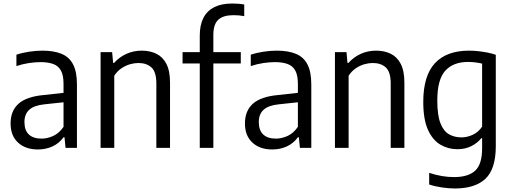

<svg xmlns="http://www.w3.org/2000/svg" viewBox="-20 -838 2899 1088"><path d="M195 9Q124.5 9 82.2 -30Q40 -69 40 -138.5Q40 -210 85 -250.2Q130 -290.5 227.5 -299.5L360 -314L369 -261.5L233 -247Q173 -241 145.8 -216Q118.5 -191 118.5 -146.5Q118.5 -99.5 143.5 -76Q168.5 -52.5 215.5 -52.5Q247.5 -52.5 280.8 -67.2Q314 -82 340 -119V-362.5Q340 -411 325.5 -437.8Q311 -464.5 282 -475.2Q253 -486 209.5 -486Q180.5 -486 144.5 -480.8Q108.5 -475.5 73 -463.5V-528Q105 -539 145 -545Q185 -551 220 -551Q284.5 -551 328.2 -533.2Q372 -515.5 394 -473.5Q416 -431.5 416 -359.5V0H351.5L345.5 -60H340Q315.5 -26 277.8 -8.5Q240 9 195 9Z M550 0V-542.5H615.5L621 -481.5H626.5Q656.5 -515 696.8 -533Q737 -551 783.5 -551Q829.5 -551 865.8 -533.5Q902 -516 922.8 -476.2Q943.5 -436.5 943.5 -369V0H866V-365Q866 -430.5 838.2 -455.8Q810.5 -481 764 -481Q742 -481 717 -474Q692 -467 668.5 -451.2Q645 -435.5 627.5 -409V0Z M1112 0V-636.5Q1112 -696 1132.5 -736.2Q1153 -776.5 1193.8 -797.2Q1234.5 -818 1295.5 -818Q1311.5 -818 1329.5 -816.8Q1347.5 -815.5 1364 -812.5V-746.5Q1348 -749.5 1333.5 -750.8Q1319 -752 1302.5 -752Q1245 -752 1217 -726.2Q1189 -700.5 1189 -640V0ZM1014.5 -478.5V-542.5H1344.5V-478.5Z M1523 9Q1452.5 9 1410.2 -30Q1368 -69 1368 -138.5Q1368 -210 1413 -250.2Q1458 -290.5 1555.5 -299.5L1688 -314L1697 -261.5L1561 -247Q1501 -241 1473.8 -216Q1446.5 -191 1446.5 -146.5Q1446.5 -99.5 1471.5 -76Q1496.5 -52.5 1543.5 -52.5Q1575.5 -52.5 1608.8 -67.2Q1642 -82 1668 -119V-362.5Q1668 -411 1653.5 -437.8Q1639 -464.5 1610 -475.2Q1581 -486 1537.5 -486Q1508.5 -486 1472.5 -480.8Q1436.5 -475.5 1401 -463.5V-528Q1433 -539 1473 -545Q1513 -551 1548 -551Q1612.5 -551 1656.2 -533.2Q1700 -515.5 1722 -473.5Q1744 -431.5 1744 -359.5V0H1679.5L1673.5 -60H1668Q1643.5 -26 1605.8 -8.5Q1568 9 1523 9Z M1878 0V-542.5H1943.5L1949 -481.5H1954.5Q1984.5 -515 2024.8 -533Q2065 -551 2111.5 -551Q2157.5 -551 2193.8 -533.5Q2230 -516 2250.8 -476.2Q2271.5 -436.5 2271.5 -369V0H2194V-365Q2194 -430.5 2166.2 -455.8Q2138.5 -481 2092 -481Q2070 -481 2045 -474Q2020 -467 1996.5 -451.2Q1973 -435.5 1955.5 -409V0Z M2557.5 230Q2523.5 230 2484.2 224.2Q2445 218.5 2412 207.5V141.5Q2450 154 2485.2 159.8Q2520.5 165.5 2553 165.5Q2633 165.5 2672.5 129.2Q2712 93 2712 2V-55H2707.5Q2686.5 -28.5 2652 -10.5Q2617.5 7.5 2571 7.5Q2520 7.5 2476 -18Q2432 -43.5 2405.2 -102.2Q2378.5 -161 2378.5 -260.5Q2378.5 -408.5 2444.5 -479.8Q2510.5 -551 2638 -551Q2663 -551 2690 -548Q2717 -545 2742.8 -540Q2768.5 -535 2789.5 -527.5V-9.5Q2789.5 119.5 2731 174.8Q2672.5 230 2557.5 230ZM2594.5 -59.5Q2628 -59.5 2660 -74.8Q2692 -90 2712 -120.5V-477.5Q2696.5 -481.5 2675.2 -484.2Q2654 -487 2632.5 -487Q2548 -487 2503 -437Q2458 -387 2458 -268Q2458 -185 2475.8 -139.8Q2493.5 -94.5 2524.5 -77Q2555.5 -59.5 2594.5 -59.5Z"/></svg>

Font: Encode Sans SemiCondensed
Style: Regular
Weight: 400
Width: 4
Designer: Multiple Designers
Foundry: Impallari Type
Version: Version 3.002